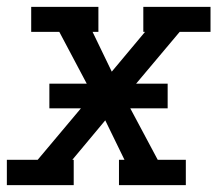

<svg xmlns="http://www.w3.org/2000/svg" viewBox="-30 -540 650 560"><path d="M-10 0V-74H80L206 -224H114V-296H223L143 -447H61V-520H257V-447H240L296 -331L393 -447H388V-520H584V-447H494L367 -296H459V-224H350L430 -74H512V0H317V-74H333L277 -189L181 -74H185V0Z"/></svg>

Font: Iosevka Etoile Oblique
Style: Regular
Weight: 400
Italic angle: -9°
Designer: Belleve Invis
Foundry: Belleve Invis
Version: Version 15.5.2; ttfautohint (v1.8.4)